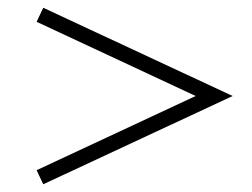

<svg xmlns="http://www.w3.org/2000/svg" viewBox="-20 -602 648 494"><path d="M73.7 -127.9ZM483.4 -355 74.2 -164.1 91.3 -127.9 578.6 -355 91.3 -582 74.2 -545.9Z"/></svg>

Font: TypoPRO Playfair Display SC
Style: Regular
Weight: 400
Designer: Claus Eggers Sørensen
Foundry: Claus Eggers Sørensen
Version: Version 1.004;PS 001.004;hotconv 1.0.70;makeotf.lib2.5.58329